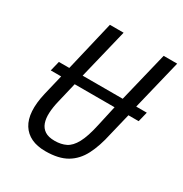

<svg xmlns="http://www.w3.org/2000/svg" viewBox="-165 -818 913 959"><g transform="rotate(30 291.0 -339.0)"><path d="M230 15Q182 15 148.5 -1Q115 -17 95.5 -48Q76 -79 73 -125Q70 -171 84 -231L112 -348H52L66 -405H126L194 -693H273L203 -405H434L504 -693H582L512 -405H573L559 -348H500L469 -220Q453 -145 426 -92.5Q399 -40 352.5 -12.5Q306 15 230 15ZM244 -53Q281 -53 308.5 -66.5Q336 -80 357 -118.5Q378 -157 394 -231L420 -348H190L162 -230Q153 -193 151.5 -160.5Q150 -128 158.5 -104Q167 -80 187.5 -66.5Q208 -53 244 -53Z"/></g></svg>

Font: Ubuntu Sans Mono
Style: Italic
Weight: 400
Italic angle: -13.5°
Monospace: yes
Designer: Dalton Maag Ltd
Foundry: Dalton Maag Ltd
Version: Version 1.006